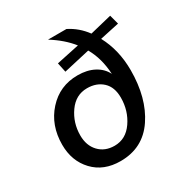

<svg xmlns="http://www.w3.org/2000/svg" viewBox="-171 -860 956 1001"><g transform="rotate(-30 307.5 -359.0)"><path d="M615 -618 499 -593Q551 -496 551 -375Q551 -208 477.5 -99Q404 10 269 10Q168 10 107.5 -54Q47 -118 47 -216Q47 -333 118 -411.5Q189 -490 297 -490Q354 -490 395.5 -468Q437 -446 456 -407Q451 -503 410 -574L252 -538L240 -595L377 -624Q331 -682 257 -728H368Q428 -698 469 -642L600 -674ZM282 -75Q350 -75 392.5 -136.5Q435 -198 435 -277Q435 -340 399 -373.5Q363 -407 306 -407Q238 -407 195.5 -347Q153 -287 153 -211Q153 -150 188.5 -112.5Q224 -75 282 -75Z"/></g></svg>

Font: Elaine Sans Medium
Style: Italic
Weight: 500
Italic angle: -13°
Designer: Wei Huang
Foundry: Wei Huang
Version: Version 2.001;December 24, 2019;FontCreator 12.0.0.2547 64-b